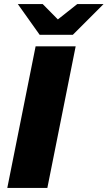

<svg xmlns="http://www.w3.org/2000/svg" viewBox="-20 -929 532 949"><path d="M16 0 156 -700H354L214 0ZM176 -757 68 -909H191L266 -833L362 -909H492L340 -757Z"/></svg>

Font: Montserrat ExtraBold
Style: Italic
Weight: 800
Italic angle: -11.3°
Designer: Julieta Ulanovsky
Foundry: Julieta Ulanovsky
Version: Version 9.000; ttfautohint (v1.8.4.7-5d5b)